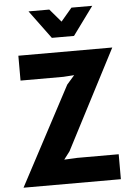

<svg xmlns="http://www.w3.org/2000/svg" viewBox="-63 -1012 727 1058"><g transform="rotate(-5 301.0 -483.0)"><path d="M23.5 0 313 -545 355.5 -593.5 295 -589.5H58.5V-727H578L293.5 -178L260.5 -134.5L333 -138H562V0ZM251 -809 135.5 -965.5H250.5L312 -893.5L373 -965.5H488L373.5 -809Z"/></g></svg>

Font: Spline Sans
Style: Regular
Weight: 400
Designer: Eben Sorkin, Mirko Velimirovic
Foundry: Sorkin Type
Version: Version 1.001